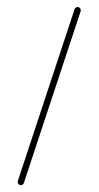

<svg xmlns="http://www.w3.org/2000/svg" viewBox="-20 -539 287 559"><path d="M31.9 -12.2 197 -511.9Q197.8 -514.8 200.4 -516.7Q203 -518.5 205.9 -518.5Q210.7 -518.5 213.3 -514.6Q215.9 -510.7 214.8 -506.3L49.6 -6.7Q48.9 -3.7 46.3 -1.9Q43.7 0 40.7 0Q35.9 0 33.3 -3.9Q30.7 -7.8 31.9 -12.2Z"/></svg>

Font: 26F Galaxy Sans Hairline
Style: Regular
Weight: 50
Designer: C₂₉H₂₅N₃O₅
Version: Version 1.100